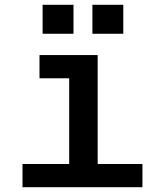

<svg xmlns="http://www.w3.org/2000/svg" viewBox="-20 -782 690 802"><path d="M269 0V-552H388V0ZM74 0V-97H575V0ZM145 -455V-552H328V-455ZM366 -641V-762H495V-641ZM158 -641V-762H287V-641Z"/></svg>

Font: Azeret Mono Medium
Style: Regular
Weight: 500
Designer: Martin Vácha
Foundry: Displaay
Version: Version 1.002